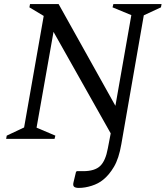

<svg xmlns="http://www.w3.org/2000/svg" viewBox="-20 -680 816 940"><path d="M10 0 13 -16 98 -56 194 -602 124 -644 127 -660H267L545 -162L623 -606L531 -644L535 -660H771L768 -644L684 -605L574 26Q562 96 538 136.5Q514 177 485 200Q462 219 429 229.5Q396 240 366 240Q349 240 342.5 234Q336 228 340 212L352 162L356 158H387Q444 158 470.5 132.5Q497 107 508 46L522 -27L242 -524L159 -55L251 -16L247 0Z"/></svg>

Font: Spectral SC
Style: Italic
Weight: 400
Italic angle: -10°
Designer: Jean-Baptiste Levee
Foundry: Production Type
Version: Version 2.001